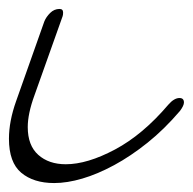

<svg xmlns="http://www.w3.org/2000/svg" viewBox="-40 -400 431 429"><path d="M336 -166Q349 -181 361 -181Q371 -181 371 -171Q371 -164 362 -152Q327 -111 289.5 -81Q252 -51 215 -31Q178 -11 144 -1Q110 9 81 9Q35 9 7.5 -14Q-20 -37 -20 -90Q-20 -129 -4 -174L59 -352Q63 -362 72 -371Q81 -380 93 -380Q101 -380 101 -372Q101 -367 100 -364L37 -187Q22 -146 22 -116Q22 -75 45.5 -54Q69 -33 107 -33Q155 -33 217 -66Q279 -99 336 -166Z"/></svg>

Font: Discipuli Britannica
Style: Regular
Weight: 400
Designer: Peter Wiegel
Foundry: Peter Wiegel
Version: Version 0.001 2009